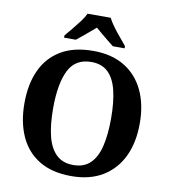

<svg xmlns="http://www.w3.org/2000/svg" viewBox="-99 -1015 985 1110"><g transform="rotate(10 393.5 -460.5)"><path d="M394.2 10Q280.1 10 204.9 -36Q129.6 -82 92.2 -165Q54.8 -248 54.8 -359Q54.8 -470 92.2 -552Q129.6 -634 205.4 -679.5Q281.2 -725 395.2 -725Q503.7 -725 578.8 -679.5Q653.8 -634 692.9 -551.5Q732 -469 732 -358Q732 -247 692.9 -164.5Q653.8 -82 578.4 -36Q503 10 394.2 10ZM394.2 -55Q456.8 -55 493.9 -91.2Q531 -127.4 547.3 -194.9Q563.6 -262.5 563.6 -358Q563.6 -453.5 547.2 -521.2Q530.9 -588.9 493.9 -624.4Q456.8 -660 395.2 -660Q301.3 -660 262.3 -580.9Q223.3 -501.8 223.3 -358Q223.3 -262.5 240 -194.9Q256.8 -127.4 294.5 -91.2Q332.2 -55 394.2 -55ZM214.7 -784Q230.7 -803 252.3 -829Q273.9 -855 294.3 -882Q314.6 -909 324.6 -931H460.2Q471.2 -909 491 -882Q510.8 -855 532.9 -829Q555 -803 570 -784V-771H500.9Q487.1 -782 467 -798.2Q446.9 -814.3 426.9 -831.1Q406.9 -847.9 391.9 -861Q376.9 -847.9 356.9 -831.1Q336.8 -814.3 317.5 -798.2Q298.2 -782 283.9 -771H214.7Z"/></g></svg>

Font: Noto Serif Khmer
Style: Regular
Weight: 400
Designer: Danh Hong and the Monotype Design Team
Foundry: Monotype Imaging Inc.
Version: Version 2.003